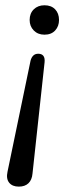

<svg xmlns="http://www.w3.org/2000/svg" viewBox="-20 -510 268 717"><path d="M50.3 186.9Q26.1 186.9 14.2 172.2Q2.3 157.4 8.1 131.2L94.1 -283.5Q97 -295 104 -302.2Q111.1 -309.3 122.7 -309.3Q135.8 -309.3 141.9 -301.5Q148 -293.7 146.5 -277.7L101.4 138Q99.4 161.7 86.3 174.3Q73.1 186.9 50.3 186.9ZM146 -380.5Q121.6 -380.5 106.1 -396.2Q90.7 -411.9 90.7 -435.4Q90.7 -459.9 106.1 -475.1Q121.6 -490.3 146 -490.3Q171.5 -490.3 186 -475.1Q200.4 -459.9 200.4 -435.4Q200.4 -411.9 186 -396.2Q171.5 -380.5 146 -380.5Z"/></svg>

Font: Nunito Variable Extra Light
Style: Italic
Weight: 200
Italic angle: -9°
Designer: Vernon Adams
Foundry: Vernon Adams
Version: Version 3.602